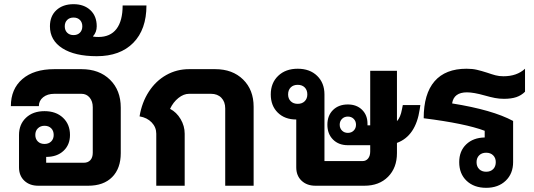

<svg xmlns="http://www.w3.org/2000/svg" viewBox="-20 -889 2555 919"><path d="M558 -374V-156Q558 -83 517 -41.5Q476 0 402 0H163Q122 0 96.5 -24Q71 -48 71 -88V-243Q71 -294 104.5 -325.5Q138 -357 193 -357Q248 -357 281.5 -325.5Q315 -294 315 -243Q315 -196 284 -167Q253 -138 202 -138H201V-110H381Q401 -110 412.5 -122.5Q424 -135 424 -158V-376Q424 -404 409 -422Q394 -440 370 -440H240Q207 -440 186.5 -423.5Q166 -407 166 -381H32Q32 -463 87 -510.5Q142 -558 240 -558H370Q455 -558 506.5 -507.5Q558 -457 558 -374ZM149 -243Q149 -224 161 -212Q173 -200 193 -200Q213 -200 225 -212Q237 -224 237 -243Q237 -263 225 -275Q213 -287 193 -287Q174 -287 161.5 -275Q149 -263 149 -243Z M219 -763Q219 -812 250 -840.5Q281 -869 332 -869Q382 -869 412.5 -840.5Q443 -812 443 -763Q443 -735 425 -715L426 -714Q435 -712 451 -712Q508 -712 537.5 -750.5Q567 -789 567 -863H681Q681 -748 618 -684Q555 -620 443 -620Q338 -620 278.5 -658Q219 -696 219 -763ZM374 -763Q374 -782 362.5 -793.5Q351 -805 332 -805Q313 -805 301.5 -793.5Q290 -782 290 -763Q290 -744 301.5 -732.5Q313 -721 332 -721Q351 -721 362.5 -732.5Q374 -744 374 -763Z M728 -249Q728 -280 706 -303Q684 -326 648 -332Q659 -399 692.5 -450.5Q726 -502 776 -530Q826 -558 885 -558H1010Q1093 -558 1143.5 -508.5Q1194 -459 1194 -378V0H1058V-370Q1058 -402 1039.5 -421Q1021 -440 990 -440H885Q859 -440 834 -420Q809 -400 794 -368Q825 -352 844.5 -319Q864 -286 864 -249V0H728Z M1992 -386 1989 -366Q1970 -238 1880 -205V-156Q1880 -86 1837.5 -43Q1795 0 1724 0H1490Q1449 0 1423.5 -24Q1398 -48 1398 -88V-317Q1343 -317 1309.5 -350Q1276 -383 1276 -437Q1276 -492 1311.5 -526Q1347 -560 1405 -560Q1463 -560 1498 -526Q1533 -492 1533 -437V-118H1715Q1732 -118 1742 -130.5Q1752 -143 1752 -164V-194H1645Q1601 -194 1574 -221Q1547 -248 1547 -292Q1547 -336 1574 -362.5Q1601 -389 1645 -389Q1687 -389 1713 -363.5Q1739 -338 1739 -297V-289H1752V-550H1880V-309Q1897 -327 1904 -366L1908 -386ZM1405 -392Q1426 -392 1438.5 -404.5Q1451 -417 1451 -437Q1451 -458 1438.5 -470.5Q1426 -483 1405 -483Q1384 -483 1371.5 -470.5Q1359 -458 1359 -437Q1359 -417 1371.5 -404.5Q1384 -392 1405 -392ZM1684 -292Q1684 -309 1673 -320Q1662 -331 1645 -331Q1628 -331 1617 -320Q1606 -309 1606 -292Q1606 -275 1617 -264Q1628 -253 1645 -253Q1662 -253 1673 -264Q1684 -275 1684 -292Z M2144 -394Q2338 -363 2436 -310V-113Q2436 -58 2400.5 -24Q2365 10 2307 10Q2249 10 2213.5 -23.5Q2178 -57 2178 -113Q2178 -166 2211.5 -198Q2245 -230 2300 -231V-263Q2207 -298 2008 -323Q2008 -440 2060 -500Q2112 -560 2213 -560Q2241 -560 2262.5 -555Q2284 -550 2312 -541Q2335 -533 2352 -528.5Q2369 -524 2390 -524Q2454 -524 2493 -560V-450Q2475 -432 2451 -424Q2427 -416 2392 -416Q2370 -416 2349 -420Q2328 -424 2300 -432Q2247 -447 2215 -447Q2152 -447 2144 -394ZM2353 -113Q2353 -133 2340.5 -145.5Q2328 -158 2307 -158Q2286 -158 2273.5 -145.5Q2261 -133 2261 -113Q2261 -92 2273.5 -79.5Q2286 -67 2307 -67Q2328 -67 2340.5 -79.5Q2353 -92 2353 -113Z"/></svg>

Font: Bai Jamjuree
Style: Bold
Weight: 700
Designer: Katatrad Aksorn Co.,Ltd.
Foundry: Cadson Demak Co.,Ltd.
Version: Version 1.000; ttfautohint (v1.6)